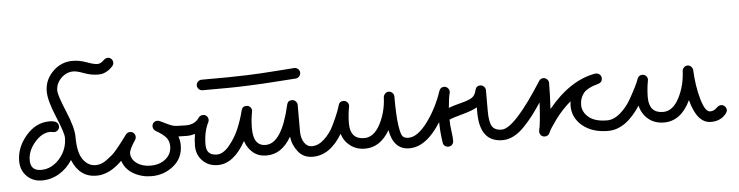

<svg xmlns="http://www.w3.org/2000/svg" viewBox="-44 -859 4188 1088"><g transform="rotate(-5 2050.0 -315.0)"><path d="M591 -660Q603 -660 611.5 -651Q620 -642 620 -630Q620 -620 613 -611L610 -608Q608 -606 605.5 -603.5Q603 -601 598.5 -597Q594 -593 589.5 -589.5Q585 -586 578 -582.5Q571 -579 564 -576Q557 -573 548 -571.5Q539 -570 530 -570Q490 -570 450 -585Q410 -600 390 -600Q350 -600 320 -570Q290 -540 290 -500Q290 -472 330 -377Q370 -282 370 -230Q370 -139 399 -99.5Q428 -60 470 -60Q482 -60 491 -51Q500 -42 500 -30Q500 -18 491 -9Q482 0 470 0Q374 0 333 -101Q304 -55 258.5 -27.5Q213 0 160 0Q108 0 74 -34Q40 -68 40 -120Q40 -198 96.5 -264Q153 -330 230 -330Q282 -330 282 -297Q282 -284 273 -275.5Q264 -267 252 -267Q248 -267 240 -268.5Q232 -270 230 -270Q183 -270 141.5 -222Q100 -174 100 -120Q100 -60 160 -60Q220 -60 265 -111Q310 -162 310 -230Q310 -258 270 -353Q230 -448 230 -500Q230 -565 277.5 -612.5Q325 -660 390 -660Q430 -660 470 -645Q510 -630 530 -630Q547 -630 562.5 -645Q578 -660 591 -660Z M810 -251Q810 -264 819 -272Q828 -280 840 -280Q847 -280 853 -277Q909 -249 926 -244.5Q943 -240 1000 -240Q1012 -240 1021 -231Q1030 -222 1030 -210Q1030 -198 1021 -189Q1012 -180 1000 -180Q964 -180 951 -181Q960 -158 960 -130Q960 -58 906 -14Q852 30 780 30Q725 30 678.5 3.5Q632 -23 616 -72Q544 0 470 0Q458 0 449 -9Q440 -18 440 -30Q440 -42 449 -51Q458 -60 470 -60Q486 -60 502 -65.5Q518 -71 535 -84Q552 -97 564.5 -107Q577 -117 593.5 -137.5Q610 -158 617 -166.5Q624 -175 639.5 -196Q655 -217 656 -218Q665 -230 681 -230Q693 -230 701.5 -221Q710 -212 710 -200Q710 -191 705 -183Q670 -131 670 -110Q670 -76 701.5 -53Q733 -30 780 -30Q832 -30 866 -58Q900 -86 900 -130Q900 -157 885.5 -177Q871 -197 825 -224Q810 -233 810 -251Z M1350 -320Q1363 -320 1371.5 -311Q1380 -302 1380 -290Q1380 -289 1379.5 -287Q1379 -285 1379 -284Q1370 -240 1370 -190Q1370 -90 1440 -90Q1532 -90 1581 -307Q1586 -330 1610 -330Q1622 -330 1631 -321Q1640 -312 1640 -300V-150Q1640 -110 1657 -85Q1674 -60 1700 -60Q1712 -60 1721 -51Q1730 -42 1730 -30Q1730 -18 1721 -9Q1712 0 1700 0Q1648 0 1617.5 -38Q1587 -76 1581 -125Q1527 -30 1440 -30Q1394 -30 1363 -56Q1332 -82 1319 -123Q1251 0 1160 0Q1108 0 1074 -34Q1040 -68 1040 -120Q1040 -154 1046 -187Q1022 -180 1000 -180Q988 -180 979 -189Q970 -198 970 -210Q970 -222 979 -231Q988 -240 1000 -240Q1050 -240 1075 -277Q1084 -290 1101 -290Q1114 -290 1122 -281Q1130 -272 1130 -260Q1130 -253 1127 -247Q1100 -195 1100 -120Q1100 -60 1160 -60Q1196 -60 1231.5 -103Q1267 -146 1288 -196.5Q1309 -247 1321 -297Q1327 -320 1350 -320ZM1670 -480Q1670 -469 1662 -460Q1654 -451 1642 -450Q1610 -448 1539 -443Q1468 -438 1447 -437Q1426 -436 1370.5 -433.5Q1315 -431 1257 -430.5Q1199 -430 1110 -430Q1098 -430 1089 -439Q1080 -448 1080 -460Q1080 -472 1089 -481Q1098 -490 1110 -490Q1199 -490 1257 -490.5Q1315 -491 1368 -493Q1421 -495 1444.5 -496.5Q1468 -498 1534 -502.5Q1600 -507 1638 -510H1640Q1652 -510 1661 -501.5Q1670 -493 1670 -480Z M1900 -300Q1913 -300 1921.5 -291Q1930 -282 1930 -270Q1930 -269 1929.5 -267Q1929 -265 1929 -264Q1920 -216 1920 -170Q1920 -80 2000 -80Q2055 -80 2091 -149Q2127 -218 2130 -301Q2131 -312 2139.5 -321Q2148 -330 2160 -330Q2172 -330 2181 -321Q2190 -312 2190 -300Q2190 -190 2198 -136Q2206 -82 2217 -71Q2228 -60 2250 -60Q2262 -60 2271 -51Q2280 -42 2280 -30Q2280 -18 2271 -9Q2262 0 2250 0Q2160 0 2140 -113Q2086 -20 2000 -20Q1951 -20 1916 -46.5Q1881 -73 1868 -116Q1799 0 1700 0Q1688 0 1679 -9Q1670 -18 1670 -30Q1670 -42 1679 -51Q1688 -60 1700 -60Q1737 -60 1771 -91.5Q1805 -123 1826 -166.5Q1847 -210 1858 -238.5Q1869 -267 1871 -277Q1877 -300 1900 -300Z M2500 -20Q2500 -8 2491.5 1Q2483 10 2470 10Q2459 10 2450 3Q2441 -4 2440 -15Q2431 -69 2430 -133Q2346 0 2250 0Q2238 0 2229 -9Q2220 -18 2220 -30Q2220 -42 2229 -51Q2238 -60 2250 -60Q2301 -60 2357.5 -135.5Q2414 -211 2447 -309Q2454 -330 2475 -330Q2488 -330 2496.5 -320.5Q2505 -311 2505 -299Q2505 -294 2504 -292Q2497 -269 2492 -209Q2518 -219 2563.5 -230.5Q2609 -242 2627 -254.5Q2645 -267 2651 -296Q2657 -320 2680 -320Q2692 -320 2701 -311Q2710 -302 2710 -290V-170Q2710 -110 2725 -85Q2740 -60 2780 -60Q2792 -60 2801 -51Q2810 -42 2810 -30Q2810 -18 2801 -9Q2792 0 2780 0Q2650 0 2650 -170V-198Q2621 -181 2565 -166Q2509 -151 2490 -142Q2490 -112 2495 -77Q2500 -42 2500 -20Z M3340 -330Q3352 -330 3361 -321.5Q3370 -313 3370 -300Q3370 -278 3348 -271Q3282 -253 3261 -225Q3240 -197 3240 -160Q3240 -119 3275.5 -89.5Q3311 -60 3380 -60Q3392 -60 3401 -51Q3410 -42 3410 -30Q3410 -18 3401 -9Q3392 0 3380 0Q3291 0 3235.5 -45.5Q3180 -91 3180 -160Q3180 -168 3182 -186Q3131 -142 3093 -90Q3055 -38 3048 -19Q3040 0 3020 0Q3006 0 2998 -9Q2990 -18 2990 -30Q2990 -36 2991 -39Q3000 -71 3007 -195Q2978 -152 2957.5 -125Q2937 -98 2906.5 -65.5Q2876 -33 2844 -16.5Q2812 0 2780 0Q2768 0 2759 -9Q2750 -18 2750 -30Q2750 -42 2759 -51Q2768 -60 2780 -60Q2852 -60 3015 -316Q3024 -330 3040 -330Q3052 -330 3061 -321Q3070 -312 3070 -300Q3070 -230 3065 -152Q3190 -305 3335 -330Z M4030 -90Q4042 -90 4051 -80.5Q4060 -71 4060 -60Q4060 -50 4053 -41Q4022 0 3965 0Q3886 0 3851 -134Q3797 -20 3700 -20Q3647 -20 3611 -50Q3575 -80 3564 -128Q3481 0 3380 0Q3368 0 3359 -9Q3350 -18 3350 -30Q3350 -42 3359 -51Q3368 -60 3380 -60Q3417 -60 3454 -91.5Q3491 -123 3516 -167Q3541 -211 3554.5 -239Q3568 -267 3572 -280Q3580 -300 3600 -300Q3613 -300 3621.5 -291Q3630 -282 3630 -270Q3630 -269 3629.5 -267Q3629 -265 3629 -264Q3620 -216 3620 -170Q3620 -80 3700 -80Q3755 -80 3791 -149Q3827 -218 3830 -301Q3831 -313 3839.5 -321.5Q3848 -330 3860 -330Q3872 -330 3880.5 -321.5Q3889 -313 3890 -301Q3894 -210 3915.5 -135Q3937 -60 3965 -60Q3987 -60 4001.5 -75Q4016 -90 4030 -90Z"/></g></svg>

Font: Pecita
Style: Book
Weight: 400
Width: 7
Version: Version 4.3